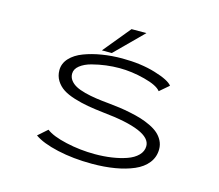

<svg xmlns="http://www.w3.org/2000/svg" viewBox="-97 -781 1043 916"><g transform="rotate(15 425.0 -323.0)"><path d="M334 -524 444.5 -658.5H518L383 -524ZM427.5 11Q335 11 257 -6.5Q179 -24 140 -52L186 -92.5Q216.5 -68.5 286.2 -52.8Q356 -37 429.5 -37Q472.5 -37 511.8 -42.8Q551 -48.5 584.2 -60Q617.5 -71.5 637.2 -91.5Q657 -111.5 657 -137.5Q657 -215.5 417 -239.5Q372.5 -244.5 338.5 -250.5Q304.5 -256.5 269.8 -267.2Q235 -278 212.8 -292.5Q190.5 -307 176.5 -329.5Q162.5 -352 162.5 -380.5Q162.5 -414 186.5 -440Q210.5 -466 250.8 -481.2Q291 -496.5 338.8 -504.2Q386.5 -512 438.5 -512Q531 -512 602.8 -490.2Q674.5 -468.5 691.5 -445L646 -406Q627.5 -430.5 563 -447.2Q498.5 -464 437.5 -464Q405.5 -464 371.5 -459.8Q337.5 -455.5 303.2 -446.5Q269 -437.5 247.2 -420.2Q225.5 -403 225.5 -380Q225.5 -362 236.2 -347.8Q247 -333.5 264.8 -324Q282.5 -314.5 310.2 -307.2Q338 -300 366.8 -295.8Q395.5 -291.5 434 -288Q462.5 -285 486.8 -281.8Q511 -278.5 541.2 -272.2Q571.5 -266 595.8 -258.5Q620 -251 644 -239.5Q668 -228 684 -214Q700 -200 710 -180.8Q720 -161.5 720 -139Q720 -100.5 697 -71Q674 -41.5 633.2 -24Q592.5 -6.5 540.8 2.2Q489 11 427.5 11Z"/></g></svg>

Font: League Mono Wide UltraLight
Style: Regular
Weight: 200
Width: 8
Designer: Tyler Finck
Foundry: The League of Moveable Type / Tyler Finck
Version: Version 2.210